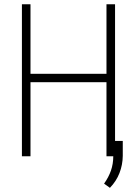

<svg xmlns="http://www.w3.org/2000/svg" viewBox="-20 -731 640 898"><path d="M518.1 0V-710.9H478V-385.7H122.6V-710.9H82.5V0H122.6V-346.7H478V0ZM554.2 -2V-71.8H509.8V-1Q509.8 35.6 498.8 67.1Q487.8 98.6 466.8 127.9L494.1 147.5Q523.9 116.7 538.8 78.4Q553.7 40 554.2 -2Z"/></svg>

Font: Roboto Mono ExtraLight
Style: Regular
Weight: 250
Monospace: yes
Designer: Google
Version: Version 3.000